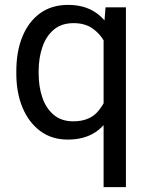

<svg xmlns="http://www.w3.org/2000/svg" viewBox="-20 -558 608 781"><path d="M401.4 203.1V-426.8L409.2 -528.3H492.2V203.1ZM46.4 -258.3V-268.6Q46.4 -349.1 71.5 -409.9Q96.7 -470.7 143.6 -504.4Q190.4 -538.1 256.8 -538.1Q323.2 -538.1 368.4 -507.6Q413.6 -477.1 439.2 -420.7Q464.8 -364.3 472.7 -286.1V-241.2Q465.8 -164.1 439.9 -107.7Q414.1 -51.3 368.7 -20.8Q323.2 9.8 255.9 9.8Q190.4 9.8 143.6 -25.1Q96.7 -60.1 71.5 -120.6Q46.4 -181.2 46.4 -258.3ZM137.2 -268.6V-258.3Q137.2 -206.1 152.1 -161.9Q167 -117.7 198.2 -91.1Q229.5 -64.5 278.3 -64.5Q345.7 -64.5 380.1 -106.9Q414.6 -149.4 429.2 -204.1V-321.8Q421.9 -357.4 403.8 -389.9Q385.7 -422.4 355.2 -443.1Q324.7 -463.9 279.3 -463.9Q230 -463.9 198.5 -437Q167 -410.2 152.1 -365.7Q137.2 -321.3 137.2 -268.6Z"/></svg>

Font: RobotoDEMO
Style: Regular
Weight: 400
Designer: Christian Robertson
Foundry: Google
Version: Version 2.136